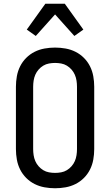

<svg xmlns="http://www.w3.org/2000/svg" viewBox="-20 -997 588 1025"><path d="M274 8Q246 8 218 3Q190 -2 165 -14.5Q140 -27 120 -47Q100 -67 87.5 -92Q75 -117 70 -145Q65 -173 65 -201V-534Q65 -562 70 -590Q75 -618 87.5 -643Q100 -668 120 -688Q140 -708 165 -720.5Q190 -733 218 -738Q246 -743 274 -743Q302 -743 330 -738Q358 -733 383 -720.5Q408 -708 428 -688Q448 -668 460.5 -643Q473 -618 478 -590Q483 -562 483 -534V-201Q483 -173 478 -145Q473 -117 460.5 -92Q448 -67 428 -47Q408 -27 383 -14.5Q358 -2 330 3Q302 8 274 8ZM274 -74Q290 -74 306.5 -77Q323 -80 337 -88.5Q351 -97 362 -109.5Q373 -122 379.5 -137Q386 -152 388.5 -168.5Q391 -185 391 -201V-534Q391 -550 388.5 -566.5Q386 -583 379.5 -598Q373 -613 362 -625.5Q351 -638 337 -646.5Q323 -655 306.5 -658Q290 -661 274 -661Q258 -661 241.5 -658Q225 -655 211 -646.5Q197 -638 186 -625.5Q175 -613 168.5 -598Q162 -583 159.5 -566.5Q157 -550 157 -534V-201Q157 -185 159.5 -168.5Q162 -152 168.5 -137Q175 -122 186 -109.5Q197 -97 211 -88.5Q225 -80 241.5 -77Q258 -74 274 -74ZM171 -805 123 -839 222 -977H326L425 -839L377 -805L274 -920Z"/></svg>

Font: Iosevka Semi-Condensed Medium
Style: Regular
Weight: 500
Monospace: yes
Designer: Belleve Invis
Foundry: Belleve Invis
Version: Version 27.3.5